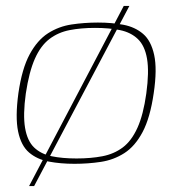

<svg xmlns="http://www.w3.org/2000/svg" viewBox="-20 -545 577 647"><path d="M42 -231Q54 -314 80 -362Q106 -410 142 -433Q178 -456 221 -462.5Q264 -469 310 -469Q357 -469 396 -461.5Q435 -454 462 -431Q489 -408 499.5 -360Q510 -312 498 -231Q486 -148 460.5 -100Q435 -52 399 -29Q363 -6 320 0.5Q277 7 231 7Q184 7 144.5 -0.5Q105 -8 78 -31Q51 -54 41 -102Q31 -150 42 -231ZM473 -230Q483 -303 475.5 -347Q468 -391 444.5 -413.5Q421 -436 384.5 -443.5Q348 -451 300 -451Q253 -451 214.5 -443.5Q176 -436 146.5 -413.5Q117 -391 97.5 -347Q78 -303 67 -230Q57 -158 64.5 -114Q72 -70 95 -48Q118 -26 154 -18.5Q190 -11 238 -11Q286 -11 325 -18.5Q364 -26 393.5 -48Q423 -70 443 -114Q463 -158 473 -230ZM78 82 397 -525H416L95 82Z"/></svg>

Font: Genos Thin Thin
Style: Italic
Weight: 250
Italic angle: -8°
Version: Version 1.010